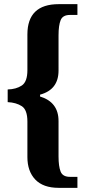

<svg xmlns="http://www.w3.org/2000/svg" viewBox="-20 -780 409 925"><path d="M263 125H353V72H317Q282 72 272 46.5Q262 21 262 -26V-197Q262 -288 173 -315V-324Q262 -348 262 -440V-610Q262 -657 272 -682.5Q282 -708 317 -708H353V-760H263Q112 -760 112 -614V-442Q112 -386 85 -368Q58 -350 17 -349V-288Q58 -286 85 -268.5Q112 -251 112 -194V-23Q112 45 150 85Q188 125 263 125Z"/></svg>

Font: Noto Serif ExtraCondensed Extra
Style: Regular
Weight: 800
Width: 3
Designer: Monotype Design Team
Foundry: Monotype Imaging Inc.
Version: Version 1.002